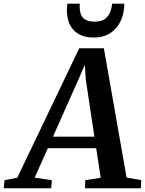

<svg xmlns="http://www.w3.org/2000/svg" viewBox="-91 -1004 774 1024"><path d="M-71 0 -67 -43 1 -56 331.5 -746.5H463L584 -57.5L662.5 -43L660 0H362L364 -43L446 -56L422 -213.5H164L94 -56.5L185.5 -43L182 0ZM191.5 -275H412.5L366.5 -580.5L361.5 -658.5L330 -586ZM409.5 -804Q365.5 -804 337 -818Q308.5 -832 292.5 -854.8Q276.5 -877.5 270.8 -904.2Q265 -931 266 -956Q266.5 -963.5 267 -970.5Q267.5 -977.5 268.5 -984.5H334.5Q332.5 -957.5 337.8 -935.8Q343 -914 361 -901.2Q379 -888.5 414 -888.5Q451.5 -888.5 470.8 -904.5Q490 -920.5 497.8 -942.8Q505.5 -965 507 -984.5H572Q572 -934.5 553.2 -893.5Q534.5 -852.5 498.2 -828.2Q462 -804 409.5 -804Z"/></svg>

Font: Merriweather 24pt SemiBold
Style: Italic
Weight: 600
Italic angle: -7.8°
Version: Version 2.101